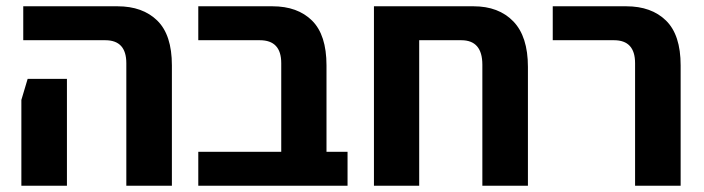

<svg xmlns="http://www.w3.org/2000/svg" viewBox="-20 -591 2239 611"><path d="M382 0V-390Q382 -463 315 -463H54V-571H354Q434 -571 480.5 -525.5Q527 -480 527 -383V0ZM48 0V-273L68 -340H193V0Z M1019 -108H1086V0H875H611V-108H875V-390Q875 -463 807 -463H611V-571H847Q927 -571 973 -525.5Q1019 -480 1019 -383Z M1487 -571Q1567 -571 1613.5 -523Q1660 -475 1660 -378V0H1515V-385Q1515 -463 1448 -463H1314V0H1170V-506V-571Z M2001 0V-390Q2001 -463 1934 -463H1739V-571H1973Q2053 -571 2099.5 -525.5Q2146 -480 2146 -383V0Z"/></svg>

Font: Assistant
Style: Bold
Weight: 700
Designer: Hebrew By Ben Nathan, Latin by Paul Hunt
Version: Version 2.001;PS 002.001;hotconv 1.0.88;makeotf.lib2.5.64775